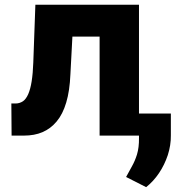

<svg xmlns="http://www.w3.org/2000/svg" viewBox="-20 -565 758 800"><path d="M79.6 0H28.3L27.3 -133.8H44.9Q61.5 -133.8 75.7 -143.1Q88.4 -151.9 97.7 -172.9Q106.9 -194.3 111.8 -225.6Q117.2 -259.8 118.7 -304.2L127.4 -545.4H559.1V0H395V-412.6H281.7L273.4 -255.9Q270.5 -186 255.9 -137.7Q241.7 -89.4 215.8 -58.6Q190.9 -28.8 156.7 -14.2Q123.5 0 79.6 0ZM559.1 -91.8H691.9V-1Q692.4 40 679.2 81.1Q665.5 122.1 642.6 156.2Q619.6 190.4 588.9 214.8L505.4 172.4Q509.8 164.6 518.3 148.9Q526.9 133.3 529.3 128.9Q542.5 105.5 550.8 78.6Q559.6 49.3 559.1 10.7Z"/></svg>

Font: My Font
Style: Regular
Weight: 500
Designer: Rasmus Andersson
Foundry: rsms
Version: Version 0.001